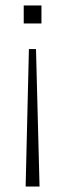

<svg xmlns="http://www.w3.org/2000/svg" viewBox="-20 -504 238 704"><path d="M74 180 86 -324H112L125 180ZM67 -418V-484H132V-418Z"/></svg>

Font: Nunito Sans 12pt ExtraLight SemiCondensed
Style: Regular
Weight: 200
Width: 4
Version: Version 3.101;gftools[0.9.27]